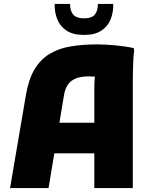

<svg xmlns="http://www.w3.org/2000/svg" viewBox="-20 -953 765 973"><path d="M31 0 111 -470Q125 -552 155.5 -602.5Q186 -653 232.5 -680.5Q279 -708 339 -718Q399 -728 471 -728Q515 -728 567 -723Q619 -718 658 -709L660 -697Q657 -678 655.5 -648Q654 -618 653.5 -587.5Q653 -557 653 -537V0H458V-504Q458 -535 460.5 -561Q463 -587 468 -608L493 -561Q482 -563 463.5 -564.5Q445 -566 430 -566Q388 -566 362 -554.5Q336 -543 322 -521Q308 -499 303 -463L226 0ZM165 -176V-331H549V-176ZM406 -776Q350 -776 317 -798Q284 -820 270 -856Q256 -892 257 -933H335Q335 -897 351.5 -878.5Q368 -860 406 -860Q444 -860 460 -878.5Q476 -897 476 -933H554Q555 -892 541 -856Q527 -820 494 -798Q461 -776 406 -776Z"/></svg>

Font: Kufam ExtraBold
Style: Regular
Weight: 800
Designer: Wael Morcos, Artur Schmal
Foundry: Original Type
Version: Version 1.300; ttfautohint (v1.8.3)